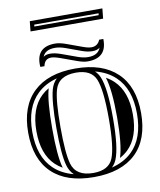

<svg xmlns="http://www.w3.org/2000/svg" viewBox="-100 -1010 914 1099"><g transform="rotate(-10 357.5 -460.5)"><path d="M543.5 -897.5 544.7 -908.2H170.9L169.7 -897.5ZM565.2 -873.5H143.3L149.2 -932.1H571ZM211.4 -84Q192.9 -149.2 192.9 -304.7Q192.9 -460.2 211.4 -525.4Q221.4 -560.8 245.1 -583Q176.3 -564.9 131.3 -522Q53.2 -447.8 53.2 -304.7Q53.2 -161.1 130.6 -87.2Q175.8 -43.9 245.4 -25.9Q221.4 -48.3 211.4 -84ZM466.8 -583.7Q484.6 -566.9 494.4 -543.2Q522 -476.1 522 -304.7Q522 -133.3 494.4 -66.2Q484.6 -42.2 466.6 -25.4Q538.3 -43.2 584.5 -87.4Q661.6 -160.9 661.6 -304.7Q661.6 -447.8 583.5 -522Q537.6 -565.9 466.8 -583.7ZM188.2 -77.6 189.7 -73.2Q166 -86.4 147 -104.5Q77.1 -171.4 77.1 -304.7Q77.1 -437.5 147.7 -504.6Q166.3 -522.5 189.5 -535.4L188.2 -531.7Q168.9 -463.4 168.9 -304.7Q168.9 -146 188.2 -77.6ZM521.7 -71.5Q545.9 -145 545.9 -304.7Q545.9 -463.9 522 -537.4Q547.1 -523.7 567.1 -504.6Q637.7 -437.5 637.7 -304.7Q637.7 -171.1 568.1 -104.7Q547.6 -85.2 521.7 -71.5ZM357.4 10.7Q198.2 10.7 113.8 -70.1Q29.3 -150.9 29.3 -304.7Q29.3 -458 114.7 -539.3Q199.5 -620.1 357.4 -620.1Q515.1 -620.1 600.1 -539.3Q685.5 -458 685.5 -304.7Q685.5 -150.9 601.1 -70.1Q516.1 10.7 357.4 10.7ZM357.4 -13.2Q446.5 -13.2 472.2 -75.2Q498 -138.4 498 -304.7Q498 -471.4 472.2 -534.2Q446.5 -596.2 357.4 -596.2Q256.3 -596.2 234.4 -518.8Q216.8 -456.8 216.8 -304.7Q216.8 -152.6 234.4 -90.6Q256.3 -13.2 357.4 -13.2ZM545.9 -758.8Q546.1 -755.6 546.1 -752.4Q546.1 -647.7 436.5 -647.7Q412.4 -647.7 376.5 -660.6L285.9 -693.4Q251.5 -705.8 233.2 -705.8Q195.3 -705.8 187.3 -663.8H163.3Q162.4 -671.9 162.4 -679.2Q162.4 -780.8 268.8 -780.8Q295.9 -780.8 332.8 -767.3L423.1 -734.4Q452.6 -723.6 471.9 -723.6Q507.3 -723.6 522 -758.8ZM516.1 -713.1Q500 -700.7 474.1 -700.7Q445.6 -700.7 414.8 -711.9L324.5 -744.9Q291.5 -756.8 264.2 -756.8Q207.3 -756.8 192.1 -717.5Q206.3 -728.8 231 -728.8Q258.1 -728.8 293.9 -715.8L384.5 -683.1Q416.5 -671.6 443.4 -671.6Q500.5 -671.6 516.1 -713.1Z"/></g></svg>

Font: itsadzokeS01
Style: Regular
Weight: 600
Width: 6
Version: Version 0.46